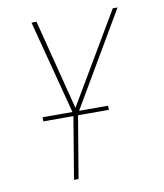

<svg xmlns="http://www.w3.org/2000/svg" viewBox="-83 -598 741 870"><g transform="rotate(-10 288.0 -162.5)"><path d="M187 205H208L257 -87L517 -530H495L250 -115L144 -530H121L236 -89ZM96 -80H398L397 -99H96Z"/></g></svg>

Font: Iosevka Sparkle Thin Oblique
Style: Regular
Weight: 100
Italic angle: -9°
Designer: Belleve Invis
Foundry: Belleve Invis
Version: Version 4.5.0; ttfautohint (v1.8.3)